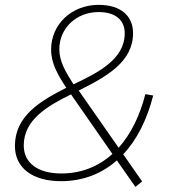

<svg xmlns="http://www.w3.org/2000/svg" viewBox="-20 -722 680 772"><path d="M225.5 6.5C311.5 6.5 388 -22.5 450 -77L524.5 29.5L551.5 7.5L475.5 -101.5C529.5 -159 570.5 -238.5 596 -338L564.5 -343.5C541.5 -254 505 -181.5 457 -128L296.5 -358C411 -415 515 -474 515 -589C515 -655.5 468.5 -702.5 376.5 -702.5C269.5 -702.5 185.5 -625.5 185.5 -522.5C185.5 -467 212.5 -421 246.5 -369C140 -315 40 -255 40 -135C40 -46 111.5 6.5 225.5 6.5ZM75.5 -137C75.5 -240 169 -295 265.5 -342.5L432 -103C375.5 -52 306 -24.5 226.5 -24.5C132.5 -24.5 75.5 -66.5 75.5 -137ZM218.5 -524C218.5 -608.5 286.5 -673.5 376.5 -673.5C450 -673.5 481.5 -636.5 481.5 -588C481.5 -483.5 374 -429.5 275.5 -383C244.5 -432 218.5 -474.5 218.5 -524Z"/></svg>

Font: HK Grotesk ExtraLight
Style: Italic
Weight: 200
Italic angle: -16°
Designer: Alfredo Marco Pradil
Foundry: Hanken Design Co.
Version: Version 3.001;FEAKit 1.0